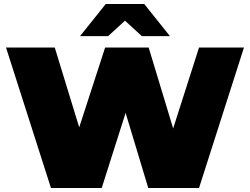

<svg xmlns="http://www.w3.org/2000/svg" viewBox="-20 -937 1246 957"><path d="M234 0 10 -700H253L434 -109H312L504 -700H721L900 -109H783L972 -700H1196L972 0H719L573 -484H641L487 0ZM379 -757 507 -917H699L827 -757H687L545 -887H661L519 -757Z"/></svg>

Font: MOST Montserrat Black
Style: Regular
Weight: 900
Designer: Julieta Ulanovsky
Foundry: Julieta Ulanovsky
Version: Version 8.000;March 11, 2024;FontCreator 15.0.0.2926 64-bit